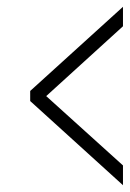

<svg xmlns="http://www.w3.org/2000/svg" viewBox="-20 -504 384 568"><path d="M69.3 -205.1V-234.9L343.8 -483.9V-426.3L116.7 -219.7L343.8 -14.6V43.9Z"/></svg>

Font: RIT Meera New
Style: Regular
Weight: 400
Designer: Hussain K H
Foundry: RIT
Version: 1.6.2